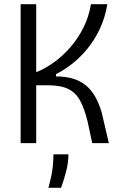

<svg xmlns="http://www.w3.org/2000/svg" viewBox="-20 -680 580 912"><path d="M78 0V-660H152V-337Q195 -354 237 -384.5Q279 -415 315 -456.5Q351 -498 376.5 -549Q402 -600 412 -660H490Q479 -595 453.5 -541.5Q428 -488 394 -447Q360 -406 321.5 -376Q283 -346 246 -328V-317Q289 -317 323 -307.5Q357 -298 383.5 -278Q410 -258 429.5 -225.5Q449 -193 463 -146L497 0H418L396 -103Q381 -164 360.5 -202Q340 -240 304 -257.5Q268 -275 205 -275H152V0ZM210 212Q227 149 230.5 112.5Q234 76 234 53H305Q305 93 294 135Q283 177 270 212Z"/></svg>

Font: Bricolage Grotesque SemiCondensed Light
Style: Regular
Weight: 300
Width: 4
Designer: Mathieu Triay
Foundry: Atelier Triay
Version: Version 1.000;gftools[0.9.30]